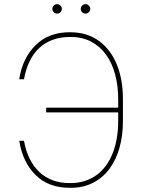

<svg xmlns="http://www.w3.org/2000/svg" viewBox="-20 -892 683 922"><path d="M72.4 0ZM315.3 9.9Q212.7 9.9 150.6 -51.8Q88.4 -114 72.4 -215.9H95.2Q104 -166.9 123 -128.9Q142 -90.9 169.7 -65.2Q197.4 -39.4 233.8 -26.1Q270.2 -12.8 313.9 -12.8Q353 -12.4 385.7 -22.5Q418.3 -32.7 444.2 -51.7Q470.2 -70.7 489.5 -97.7Q508.9 -124.6 521.8 -158Q534.8 -191.4 541.2 -230.1Q547.6 -268.8 547.6 -311.1V-352.3H201.7V-375H547.6V-414.8Q547.6 -479 533 -534.1Q518.5 -589.1 489.3 -629.4Q460.2 -669.7 416.9 -692.5Q373.6 -715.2 316.1 -714.5Q225.9 -714.1 169.6 -662.5Q113.3 -610.8 95.2 -511.4H72.4Q87.7 -612.6 150.9 -675.1Q213.4 -737.2 315.3 -737.2Q398.4 -737.2 455.3 -695.3Q511.7 -654.1 541.2 -581.7Q570.3 -510.3 570.3 -417.6V-309.7Q570.3 -241.1 553.8 -182.4Q537.3 -123.6 505.1 -80.6Q473 -37.6 425.2 -13.5Q377.5 10.7 315.3 9.9ZM254.3 -826.7Q245 -826.7 238.3 -833.5Q231.5 -840.2 231.5 -849.4Q231.5 -858.7 238.3 -865.4Q245 -872.2 254.3 -872.2Q263.5 -872.2 270.2 -865.4Q277 -858.7 277 -849.4Q277 -840.2 270.2 -833.5Q263.5 -826.7 254.3 -826.7ZM390.6 -826.7Q381.4 -826.7 374.6 -833.5Q367.9 -840.2 367.9 -849.4Q367.9 -858.7 374.6 -865.4Q381.4 -872.2 390.6 -872.2Q399.9 -872.2 406.6 -865.4Q413.4 -858.7 413.4 -849.4Q413.4 -840.2 406.6 -833.5Q399.9 -826.7 390.6 -826.7Z"/></svg>

Font: Linik Sans Thin
Style: Regular
Weight: 100
Designer: Fonts by Rasmus Andersson / Changes by Cristiano Sobral with parts from Marc Monis
Foundry: rsms
Version: Version 3.020; ttfautohint (v1.6)